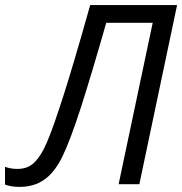

<svg xmlns="http://www.w3.org/2000/svg" viewBox="-62 -734 726 765"><path d="M-42 1.5V-69.3Q-20 -61 7.8 -61Q43 -61 67.1 -79.8Q91.3 -98.6 113.3 -142.1Q136.2 -186.5 173.8 -300.8Q206.5 -397.5 260.7 -585L297.4 -713.9H643.6L493.2 0H410.6L546.4 -643.1H361.3L341.8 -575.2Q274.9 -344.7 240.2 -245.6Q200.2 -129.4 171.9 -83Q145.5 -39.1 113.3 -17.6Q73.7 10.7 14.2 10.7Q-16.1 10.7 -42 1.5Z"/></svg>

Font: Viking Open Sans
Style: Italic
Weight: 400
Italic angle: -12°
Foundry: Ascender Corporation
Version: Version 2.000